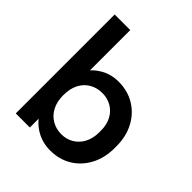

<svg xmlns="http://www.w3.org/2000/svg" viewBox="-202 -861 1002 1002"><g transform="rotate(45 298.5 -360.0)"><path d="M331 10Q271 10 223.5 -19Q176 -48 149 -98L171 -122V0H67V-730H182V-375L159 -402Q186 -446 230.5 -471.5Q275 -497 330 -497Q396 -497 448 -466Q500 -435 530 -379Q560 -323 560 -249V-239Q560 -164 530 -108Q500 -52 448.5 -21Q397 10 331 10ZM312 -91Q349 -91 379.5 -109Q410 -127 427.5 -160.5Q445 -194 445 -239V-249Q445 -295 427.5 -327.5Q410 -360 379.5 -377.5Q349 -395 312 -395Q273 -395 241.5 -377Q210 -359 192.5 -325Q175 -291 175 -243Q175 -196 192.5 -162Q210 -128 241.5 -109.5Q273 -91 312 -91Z"/></g></svg>

Font: SUSE SemiBold
Style: Regular
Weight: 600
Designer: Rene Bieder
Foundry: SUSE
Version: Version 1.000